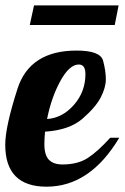

<svg xmlns="http://www.w3.org/2000/svg" viewBox="-33 -700 471 726"><path d="M400.9 -605.5H79.6L95.7 -679.7H415.5ZM290 -419.9Q290 -456.1 265.1 -456.1Q229.5 -456.1 195.3 -393.8Q161.1 -331.5 145 -250Q203.1 -253.9 246.6 -303.5Q290 -353 290 -419.9ZM-13.2 -152.8Q-13.2 -220.2 33.2 -364.5Q79.6 -508.8 256.8 -508.8Q346.7 -508.8 356.9 -470.2Q367.2 -431.6 367.2 -400.4Q367.2 -369.1 348.1 -332Q329.1 -294.9 279.3 -251.5Q229.5 -208 137.2 -202.1Q134.8 -173.8 134.8 -155.3Q134.8 -113.3 152.1 -95.7Q169.4 -78.1 203.1 -78.1Q261.2 -78.1 299.1 -102.8Q336.9 -127.4 383.8 -179.2H418Q307.6 5.9 143.1 5.9Q-13.2 5.9 -13.2 -152.8Z"/></svg>

Font: Lobster-Regular
Style: Regular
Weight: 400
Designer: Pablo Impallari
Foundry: Pablo Impallari
Version: Version 1.007; ttfautohint (v1.1) -l 8 -r 50 -G 50 -x 14 -D 